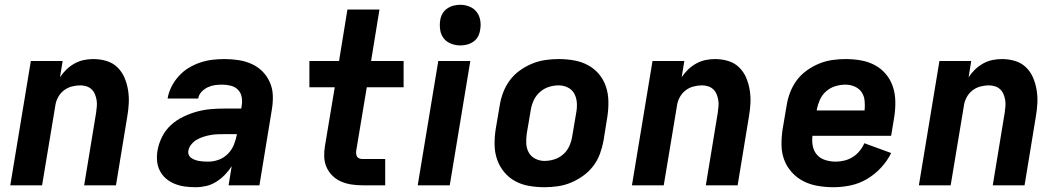

<svg xmlns="http://www.w3.org/2000/svg" viewBox="-20 -775 4440 803"><path d="M23 0 109 -520H242L231 -452Q243 -470 258 -484.5Q273 -499 292 -509.5Q311 -520 331 -524Q351 -528 370 -528Q399 -528 425.5 -520Q452 -512 471 -493.5Q490 -475 500.5 -450.5Q511 -426 515.5 -398.5Q520 -371 518.5 -342.5Q517 -314 512 -286L465 0H332L382 -304Q384 -317 385 -330.5Q386 -344 384 -356.5Q382 -369 377 -381Q372 -393 363 -401.5Q354 -410 341.5 -414Q329 -418 316 -418Q298 -418 279.5 -413Q261 -408 246 -396Q231 -384 222 -366.5Q213 -349 211 -331L156 0Z M798 8Q775 8 753 5Q731 2 711 -6Q691 -14 675 -27.5Q659 -41 649 -60Q639 -79 637 -101.5Q635 -124 639 -147Q644 -175 658 -203Q672 -231 695 -252Q718 -273 746 -286.5Q774 -300 803 -308Q832 -316 861 -318.5Q890 -321 919 -321H989L991 -334Q994 -353 990.5 -370.5Q987 -388 975 -400Q963 -412 945.5 -416.5Q928 -421 910 -421Q894 -421 879 -419Q864 -417 849 -410Q834 -403 822.5 -390.5Q811 -378 809 -363H681Q685 -388 697 -412Q709 -436 727.5 -456.5Q746 -477 769 -491Q792 -505 817.5 -513.5Q843 -522 868.5 -525Q894 -528 919 -528Q949 -528 978 -523.5Q1007 -519 1032.5 -507.5Q1058 -496 1077.5 -476.5Q1097 -457 1108.5 -431Q1120 -405 1121 -376Q1122 -347 1117 -317L1065 0H936L949 -80Q937 -61 920.5 -44Q904 -27 884 -14.5Q864 -2 842 3Q820 8 798 8ZM851 -99Q873 -99 895 -107Q917 -115 933.5 -132Q950 -149 958.5 -170.5Q967 -192 971 -214H919Q904 -214 890 -213.5Q876 -213 861.5 -210.5Q847 -208 832.5 -203.5Q818 -199 804.5 -191.5Q791 -184 780.5 -171.5Q770 -159 768 -145Q766 -136 769.5 -127.5Q773 -119 780.5 -114Q788 -109 796.5 -106Q805 -103 814 -101.5Q823 -100 832.5 -99.5Q842 -99 851 -99Z M1496 0Q1472 0 1449.5 -3.5Q1427 -7 1407 -15.5Q1387 -24 1371 -39.5Q1355 -55 1346 -75Q1337 -95 1336 -118Q1335 -141 1339 -164L1380 -410H1274V-520H1398L1433 -735H1567L1532 -520H1668V-410H1514L1470 -146Q1469 -140 1469.5 -133Q1470 -126 1473 -120.5Q1476 -115 1482.5 -112.5Q1489 -110 1495 -110H1591V0Z M1727 0 1813 -520H1947L1861 0ZM1905 -585Q1885 -585 1866 -592.5Q1847 -600 1835.5 -615Q1824 -630 1821 -650Q1818 -670 1821 -690Q1823 -705 1830.5 -718Q1838 -731 1850.5 -739.5Q1863 -748 1877 -751.5Q1891 -755 1905 -755Q1925 -755 1943.5 -747.5Q1962 -740 1973.5 -725Q1985 -710 1988.5 -690Q1992 -670 1988 -650Q1986 -635 1979 -622Q1972 -609 1959.5 -600.5Q1947 -592 1933 -588.5Q1919 -585 1905 -585Z M2257 8Q2224 8 2192.5 2.5Q2161 -3 2134.5 -17.5Q2108 -32 2088.5 -55.5Q2069 -79 2059 -108Q2049 -137 2048.5 -169.5Q2048 -202 2053 -234L2070 -334Q2074 -361 2084.5 -388.5Q2095 -416 2112.5 -439.5Q2130 -463 2154.5 -480.5Q2179 -498 2206 -509Q2233 -520 2261 -524Q2289 -528 2316 -528Q2349 -528 2380.5 -522.5Q2412 -517 2439 -502.5Q2466 -488 2485.5 -464.5Q2505 -441 2514.5 -412Q2524 -383 2524.5 -350.5Q2525 -318 2520 -286L2504 -186Q2499 -159 2489 -131.5Q2479 -104 2461 -80.5Q2443 -57 2418.5 -39.5Q2394 -22 2367.5 -11Q2341 0 2312.5 4Q2284 8 2257 8ZM2257 -102Q2278 -102 2298.5 -108.5Q2319 -115 2335.5 -129.5Q2352 -144 2361 -164Q2370 -184 2373 -204L2390 -304Q2394 -325 2392.5 -345.5Q2391 -366 2382 -383Q2373 -400 2355 -409Q2337 -418 2317 -418Q2296 -418 2275.5 -411.5Q2255 -405 2238.5 -390.5Q2222 -376 2212.5 -356Q2203 -336 2200 -316L2183 -216Q2180 -195 2181 -174.5Q2182 -154 2191.5 -137Q2201 -120 2219 -111Q2237 -102 2257 -102Z M2623 0 2709 -520H2842L2831 -452Q2843 -470 2858 -484.5Q2873 -499 2892 -509.5Q2911 -520 2931 -524Q2951 -528 2970 -528Q2999 -528 3025.5 -520Q3052 -512 3071 -493.5Q3090 -475 3100.5 -450.5Q3111 -426 3115.5 -398.5Q3120 -371 3118.5 -342.5Q3117 -314 3112 -286L3065 0H2932L2982 -304Q2984 -317 2985 -330.5Q2986 -344 2984 -356.5Q2982 -369 2977 -381Q2972 -393 2963 -401.5Q2954 -410 2941.5 -414Q2929 -418 2916 -418Q2898 -418 2879.5 -413Q2861 -408 2846 -396Q2831 -384 2822 -366.5Q2813 -349 2811 -331L2756 0Z M3466 8Q3433 8 3400.5 2.5Q3368 -3 3340.5 -17Q3313 -31 3292 -54Q3271 -77 3260 -106Q3249 -135 3248.5 -168Q3248 -201 3253 -234L3270 -334Q3274 -361 3284.5 -388.5Q3295 -416 3312.5 -439.5Q3330 -463 3354.5 -480.5Q3379 -498 3406 -509Q3433 -520 3461 -524Q3489 -528 3516 -528Q3549 -528 3580.5 -522.5Q3612 -517 3639 -502.5Q3666 -488 3685.5 -464.5Q3705 -441 3714.5 -412Q3724 -383 3724.5 -350.5Q3725 -318 3720 -286L3707 -207H3378Q3375 -184 3379.5 -163Q3384 -142 3397.5 -127Q3411 -112 3432 -105.5Q3453 -99 3475 -99Q3493 -99 3511.5 -103.5Q3530 -108 3546 -118Q3562 -128 3574.5 -143Q3587 -158 3595 -176L3707 -135Q3691 -102 3664.5 -73.5Q3638 -45 3605.5 -26Q3573 -7 3537 0.5Q3501 8 3466 8ZM3396 -313H3596Q3598 -334 3596 -354Q3594 -374 3583.5 -389.5Q3573 -405 3554.5 -413Q3536 -421 3516 -421Q3495 -421 3473.5 -414.5Q3452 -408 3435 -393Q3418 -378 3409 -357.5Q3400 -337 3396 -317Z M3823 0 3909 -520H4042L4031 -452Q4043 -470 4058 -484.5Q4073 -499 4092 -509.5Q4111 -520 4131 -524Q4151 -528 4170 -528Q4199 -528 4225.5 -520Q4252 -512 4271 -493.5Q4290 -475 4300.5 -450.5Q4311 -426 4315.5 -398.5Q4320 -371 4318.5 -342.5Q4317 -314 4312 -286L4265 0H4132L4182 -304Q4184 -317 4185 -330.5Q4186 -344 4184 -356.5Q4182 -369 4177 -381Q4172 -393 4163 -401.5Q4154 -410 4141.5 -414Q4129 -418 4116 -418Q4098 -418 4079.5 -413Q4061 -408 4046 -396Q4031 -384 4022 -366.5Q4013 -349 4011 -331L3956 0Z"/></svg>

Font: Iosevka Aile Extrabold
Style: Italic
Weight: 800
Italic angle: -9°
Designer: Belleve Invis
Foundry: Belleve Invis
Version: Version 31.1.0; ttfautohint (v1.8.4)